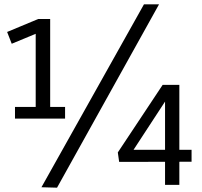

<svg xmlns="http://www.w3.org/2000/svg" viewBox="-20 -856 937 889"><path d="M167.8 -708.8 145.3 -734.7V-307H212.3V-768H156.9L13 -708L34.3 -653.4ZM49.4 -307H281.3V-360.9H49.4ZM716.4 -836H646.6L171.9 11L244.1 13ZM744.2 0V-412.4H761.7L587.8 -146.3L572.9 -162.3H867V-107.1L531.7 -106.4L525.5 -150.2L733.1 -463H810.4V0Z"/></svg>

Font: Yaldevi ExtraLight
Style: Regular
Weight: 200
Designer: Sol Matas, Rajitha Manaperi, Kosala Senevirathne
Foundry: Mooniak
Version: Version 1.100